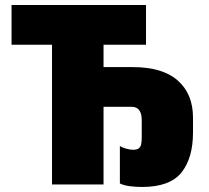

<svg xmlns="http://www.w3.org/2000/svg" viewBox="-20 -734 830 764"><path d="M545 10Q522 10 497.5 7Q473 4 457 -4V-153Q468 -146 483.5 -142Q499 -138 510 -138Q525 -138 532.5 -144Q540 -150 542 -161Q544 -172 544 -188V-256Q544 -282 534 -295.5Q524 -309 504 -309H392V0H187V-556H26V-714H561V-556H392V-467H508Q627 -467 687.5 -413.5Q748 -360 748 -266V-207Q748 -105 702 -47.5Q656 10 545 10Z"/></svg>

Font: Noto Sans Display Black
Style: Regular
Weight: 900
Designer: Monotype Design Team
Foundry: Monotype Imaging Inc.
Version: Version 2.003